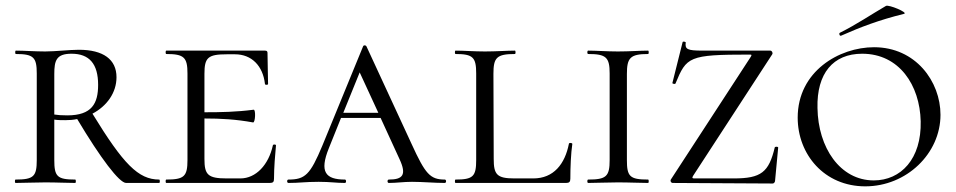

<svg xmlns="http://www.w3.org/2000/svg" viewBox="-20 -647 3382 679"><path d="M543 -12C469 -12 416 -67 307 -245C358 -272 392 -319 392 -374C392 -437 345 -471 259 -471C225 -471 176 -465 140 -465C103 -465 65 -468 36 -468C33 -468 33 -456 36 -456C99 -456 110 -444 110 -387V-81C110 -23 99 -12 35 -12C32 -12 32 0 35 0C64 0 103 -2 140 -2C182 -2 217 0 246 0C249 0 249 -12 246 -12C182 -12 172 -23 172 -81V-224C185 -222 199 -222 211 -222C225 -222 239 -223 253 -226C336 -87 402 0 426 0H543C546 0 546 -12 543 -12ZM172 -242V-385C172 -433 179 -457 233 -457C296 -457 327 -421 327 -347C327 -281 305 -239 218 -239C198 -239 184 -240 172 -242Z M945 -133C930 -64 885 -16 830 -16H782C715 -16 703 -29 703 -85V-228C761 -228 815 -225 875 -214C883 -213 885 -260 877 -259C816 -251 761 -250 703 -250V-386C703 -443 715 -455 782 -455H811C870 -455 910 -414 917 -350C917 -346 928 -346 928 -350C928 -375 926 -427 926 -460C926 -465 924 -468 917 -468H568C565 -468 565 -456 568 -456C631 -456 643 -444 643 -387V-81C643 -23 631 -12 568 -12C565 -12 565 0 568 0H934C946 0 949 -4 949 -15C949 -53 953 -102 956 -133C956 -137 945 -137 945 -133Z M1553 -12C1501 -12 1484 -32 1436 -137L1276 -483C1273 -488 1266 -488 1264 -483L1120 -132C1077 -29 1059 -12 1000 -12C994 -12 994 0 1000 0C1039 0 1060 -4 1107 -4C1149 -4 1167 0 1200 0C1205 0 1205 -12 1200 -12C1131 -12 1109 -39 1143 -123L1186 -230H1326L1393 -84C1419 -28 1404 -12 1355 -12C1349 -12 1349 0 1355 0C1383 0 1407 -4 1437 -4C1474 -4 1516 0 1553 0C1559 0 1559 -12 1553 -12ZM1194 -248 1252 -391 1318 -248Z M1725 -386C1725 -443 1736 -456 1801 -456C1804 -456 1804 -468 1801 -468C1773 -468 1736 -465 1695 -465C1657 -465 1620 -468 1591 -468C1588 -468 1588 -456 1591 -456C1653 -456 1664 -444 1664 -387V-81C1664 -23 1653 -12 1591 -12C1588 -12 1588 0 1591 0H1982C1993 0 1997 -4 1997 -15C1997 -54 1999 -105 2004 -138C2004 -142 1993 -143 1992 -139C1978 -67 1938 -16 1866 -16H1799C1737 -16 1726 -30 1726 -85Z M2197 -81V-385C2197 -442 2208 -456 2272 -456C2275 -456 2275 -468 2272 -468C2244 -468 2207 -465 2165 -465C2127 -465 2089 -468 2060 -468C2056 -468 2056 -456 2060 -456C2124 -456 2136 -444 2136 -387V-81C2136 -23 2124 -12 2060 -12C2056 -12 2056 0 2060 0C2089 0 2127 -2 2165 -2C2207 -2 2243 0 2272 0C2275 0 2275 -12 2272 -12C2207 -12 2197 -23 2197 -81Z M2353 -13C2349 -8 2353 0 2359 0L2712 2C2718 2 2721 -4 2721 -8L2732 -125C2732 -129 2722 -129 2720 -126C2699 -38 2672 -16 2575 -16H2436C2428 -16 2427 -18 2431 -25L2711 -455C2714 -460 2710 -468 2704 -468H2463C2411 -468 2402 -473 2405 -496C2407 -499 2395 -502 2394 -498L2358 -354C2356 -351 2368 -348 2369 -352C2408 -446 2415 -454 2630 -454C2639 -454 2639 -453 2635 -446Z M2955 -521C3023 -551 3088 -576 3177 -598C3194 -602 3122 -632 3113 -626C3061 -596 3012 -562 2950 -531C2946 -529 2949 -518 2955 -521ZM3040 12C3186 12 3306 -104 3306 -241C3306 -359 3218 -480 3071 -480C2948 -480 2801 -395 2801 -231C2801 -101 2895 12 3040 12ZM3070 -9C2951 -9 2873 -125 2871 -265C2868 -387 2926 -457 3029 -457C3160 -457 3233 -346 3236 -218C3239 -85 3166 -9 3070 -9Z"/></svg>

Font: Cormorant SC
Style: Regular
Weight: 400
Designer: Christian Thalmann (Catharsis Fonts)
Version: Version 1.000;PS 001.000;hotconv 1.0.70;makeotf.lib2.5.58329